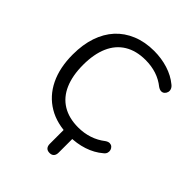

<svg xmlns="http://www.w3.org/2000/svg" viewBox="-240 -852 1153 1153"><g transform="rotate(45 336.5 -275.0)"><path d="M381 164Q362 164 352.5 153.5Q343 143 343 124V-36H418V124Q418 143 408.5 153.5Q399 164 381 164ZM392 9Q288 9 214 -35Q140 -79 100.5 -160Q61 -241 61 -353Q61 -437 83.5 -503.5Q106 -570 148.5 -616.5Q191 -663 253 -688.5Q315 -714 392 -714Q454 -714 510 -696.5Q566 -679 607 -645Q620 -635 624.5 -622.5Q629 -610 625.5 -598.5Q622 -587 613.5 -579.5Q605 -572 593 -572Q581 -572 566 -582Q530 -611 487 -625Q444 -639 394 -639Q315 -639 260 -605.5Q205 -572 177 -508Q149 -444 149 -353Q149 -262 177 -197.5Q205 -133 260 -99.5Q315 -66 394 -66Q443 -66 487 -80.5Q531 -95 568 -124Q583 -134 595 -133.5Q607 -133 615 -126Q623 -119 626.5 -108Q630 -97 626.5 -85Q623 -73 611 -64Q569 -28 512.5 -9.5Q456 9 392 9Z"/></g></svg>

Font: Nunito
Style: Regular
Weight: 400
Designer: Vernon Adams
Foundry: Vernon Adams
Version: Version 3.602